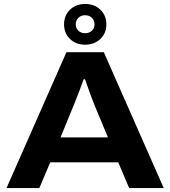

<svg xmlns="http://www.w3.org/2000/svg" viewBox="-20 -951 861 971"><path d="M13 0 316 -687H505L808 0H633L578 -130H234L179 0ZM286 -256H526L458 -419Q454 -430 447 -447.5Q440 -465 433 -485Q426 -505 419.5 -523Q413 -541 410 -550H403Q396 -530 386.5 -505Q377 -480 368 -456.5Q359 -433 353 -419ZM410 -725Q364 -725 334 -754Q304 -783 304 -828Q304 -873 334 -902Q364 -931 411 -931Q457 -931 487.5 -902Q518 -873 518 -828Q518 -783 487.5 -754Q457 -725 410 -725ZM410 -783Q431 -783 444.5 -795.5Q458 -808 458 -828Q458 -848 444.5 -861Q431 -874 410 -874Q390 -874 376.5 -861Q363 -848 363 -828Q363 -808 376.5 -795.5Q390 -783 410 -783Z"/></svg>

Font: Archivo SemiExpanded
Style: Bold
Weight: 700
Width: 6
Designer: Hector Gatti
Foundry: Omnibus-Type
Version: Version 2.001